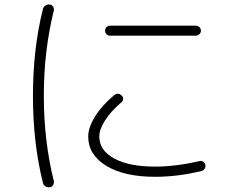

<svg xmlns="http://www.w3.org/2000/svg" viewBox="-20 -782 1040 845"><path d="M463.9 -668.9H841.8Q850.6 -668.9 857.4 -662.6Q864.3 -656.2 864.3 -647Q864.3 -637.7 857.4 -631.3Q850.6 -625 841.8 -625H463.9Q455.1 -625 448.7 -631.3Q442.4 -637.7 442.4 -647Q442.4 -656.2 448.7 -662.6Q455.1 -668.9 463.9 -668.9ZM199.2 42Q189.5 43.9 180.2 38.1Q170.9 32.2 168.9 22.5Q125 -152.3 125 -359.9Q125 -567.4 168.9 -742.2Q170.9 -752 180.2 -757.8Q189.5 -763.7 199.2 -761.7Q209 -760.7 213.9 -752.4Q218.8 -744.1 216.8 -735.4Q172.9 -558.6 172.9 -360.4Q172.9 -162.1 216.8 14.6Q218.8 23.4 213.9 32.2Q209 41 199.2 42ZM662.1 -3.9Q527.3 -3.9 447.8 -52.2Q368.2 -100.6 368.2 -181.6Q368.2 -220.7 398.4 -269.5Q428.7 -318.4 481.4 -362.3Q498 -377 515.6 -361.3Q522.5 -355.5 522 -346.2Q521.5 -336.9 513.7 -331.1Q468.8 -293 442.9 -252.9Q417 -212.9 417 -181.6Q417 -120.1 482.4 -84.5Q547.9 -48.8 662.1 -48.8Q753.9 -48.8 858.4 -73.2Q867.2 -75.2 874.5 -70.3Q881.8 -65.4 883.8 -56.2Q885.7 -46.9 880.4 -39.1Q875 -31.2 866.2 -29.3Q762.7 -3.9 662.1 -3.9Z"/></svg>

Font: Rounded Mgen+ 1m light
Style: Regular
Weight: 200
Designer: [Source Han Sans]
Ryoko NISHIZUKA  (kana & ideographs); Paul D. Hunt (Latin, Greek & Cyrillic); Wenlong ZHANG  (bopomofo
Version: Version 1.059.20150602